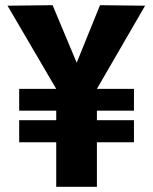

<svg xmlns="http://www.w3.org/2000/svg" viewBox="-20 -721 589 741"><path d="M54 -294V-378H197L9 -699L183 -701L276 -479L366 -701L540 -699L354 -378H497V-294H354V-257H497V-172H354V0H197V-172H54V-257H197V-294Z"/></svg>

Font: Georama SemiCondensed ExtraBold
Style: Regular
Weight: 800
Width: 4
Designer: Jean-Baptiste Levee
Foundry: Production Type
Version: Version 1.000